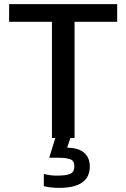

<svg xmlns="http://www.w3.org/2000/svg" viewBox="-20 -664 608 924"><path d="M338.9 0H318.8L303.2 46.9Q356.4 46.9 384.3 70.6Q412.1 94.2 412.1 137.2Q412.1 240.2 264.2 240.2Q223.1 240.2 190.9 231.9V172.9Q221.7 181.2 252.9 181.2Q300.3 181.2 319.1 172.1Q337.9 163.1 337.9 136.2Q337.9 110.4 319.3 102.8Q300.8 95.2 256.8 95.2H216.8L246.1 0H230V-559.1H23.9V-644H543.9V-559.1H338.9Z"/></svg>

Font: Kanit
Style: Regular
Weight: 400
Designer: Katatrad Team
Foundry: CadsonDemak
Version: Version 1.000;PS 001.000;hotconv 1.0.88;makeotf.lib2.5.64775